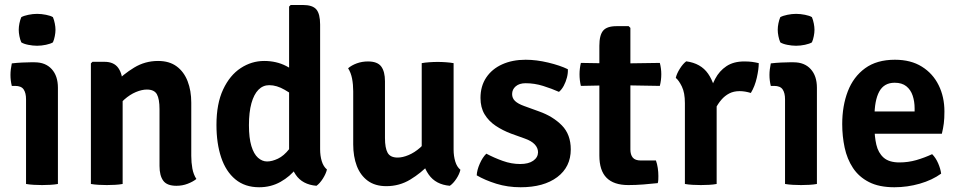

<svg xmlns="http://www.w3.org/2000/svg" viewBox="-20 -756 3942 789"><path d="M218 0Q204.5 2.5 187.2 3.5Q170 4.5 153 4.5Q136 4.5 118.8 3.5Q101.5 2.5 87 0V-348Q87 -374 77.2 -388.5Q67.5 -403 42 -403H28.5Q23 -425 23 -448Q23 -459.5 24.5 -471.5Q26 -483.5 28.5 -495.5Q50 -498 70.5 -499Q91 -500 105 -500H122.5Q167 -500 192.5 -472Q218 -444 218 -395.5ZM57 -633.5Q57 -646 59.8 -659.8Q62.5 -673.5 67.5 -685.5Q78.5 -691.5 96.8 -695.2Q115 -699 132.5 -699Q150 -699 169 -695.2Q188 -691.5 197.5 -685.5Q202.5 -673.5 205.2 -659.5Q208 -645.5 208 -633.5Q208 -621.5 205.2 -607.5Q202.5 -593.5 197.5 -582Q188 -576 169 -572Q150 -568 132.5 -568Q115 -568 96.2 -571.8Q77.5 -575.5 67.5 -582Q62.5 -593.5 59.8 -607.5Q57 -621.5 57 -633.5Z M409.5 -502Q448 -502 466 -476.8Q484 -451.5 484 -408V0Q470.5 2.5 453.2 3.5Q436 4.5 419 4.5Q402.5 4.5 385.2 3.5Q368 2.5 353.5 0V-495.5L360 -502ZM766 -115.5Q766 -88 770.5 -63.5Q775 -39 787 -20.5Q772.5 -9 751 -0.8Q729.5 7.5 705 7.5Q666 7.5 650.8 -13.5Q635.5 -34.5 635.5 -74V-307.5Q635.5 -349 624.8 -368.5Q614 -388 583.5 -388Q563 -388 538.5 -377.8Q514 -367.5 491 -347.2Q468 -327 452 -296V-415Q486.5 -451 531.2 -478.2Q576 -505.5 629.5 -505.5Q676 -505.5 706 -483.2Q736 -461 751 -422.2Q766 -383.5 766 -334Z M1295.5 -142.5Q1295.5 -116 1302.2 -93.8Q1309 -71.5 1323.5 -59.5Q1319.5 -42 1306.8 -22Q1294 -2 1280.5 7.5Q1222.5 2.5 1195.2 -38Q1168 -78.5 1168 -134V-729L1174.5 -735.5H1225Q1264.5 -735.5 1280 -717.2Q1295.5 -699 1295.5 -655ZM869.5 -242.5Q869.5 -330 897 -388.5Q924.5 -447 969.2 -476.2Q1014 -505.5 1065.5 -505.5Q1115.5 -505.5 1155.5 -485Q1195.5 -464.5 1230 -442L1211.5 -345Q1182.5 -368 1149.8 -387Q1117 -406 1086.5 -406Q1060.5 -406 1042 -387.2Q1023.5 -368.5 1013.2 -331.8Q1003 -295 1003 -241.5Q1003 -189 1013 -156Q1023 -123 1040.2 -107.8Q1057.5 -92.5 1077.5 -92.5Q1098 -92.5 1122.2 -104Q1146.5 -115.5 1168.5 -143.5Q1190.5 -171.5 1203 -220L1232 -137.5Q1225 -100 1198.8 -65.5Q1172.5 -31 1133 -8.8Q1093.5 13.5 1045 13.5Q986.5 13.5 947.2 -19Q908 -51.5 888.8 -109.2Q869.5 -167 869.5 -242.5Z M1844 -141.5Q1844 -115 1850.8 -92.5Q1857.5 -70 1872 -58.5Q1868 -40.5 1855.2 -21.2Q1842.5 -2 1828.5 7.5Q1770.5 2.5 1741.8 -38.5Q1713 -79.5 1713 -135V-496.5Q1726.5 -499 1744 -500.2Q1761.5 -501.5 1778.5 -501.5Q1795.5 -501.5 1812.8 -500.2Q1830 -499 1844 -496.5ZM1431.5 -381Q1431.5 -408.5 1426.8 -433Q1422 -457.5 1410.5 -475.5Q1425 -488 1446.5 -495.8Q1468 -503.5 1492 -503.5Q1531 -503.5 1546.5 -482.8Q1562 -462 1562 -422V-189Q1562 -147.5 1573 -128Q1584 -108.5 1614 -108.5Q1634.5 -108.5 1659 -118.8Q1683.5 -129 1706.8 -149.5Q1730 -170 1745 -200V-82Q1711 -45.5 1666.2 -18.2Q1621.5 9 1567.5 9Q1521.5 9 1491.2 -13.2Q1461 -35.5 1446.2 -74.2Q1431.5 -113 1431.5 -162.5Z M1939 -35.5Q1940 -57 1951.5 -83.2Q1963 -109.5 1978.5 -124.5Q2010.5 -107.5 2046 -94.8Q2081.5 -82 2117.5 -82Q2152 -82 2171.2 -95.5Q2190.5 -109 2191 -130Q2191 -148 2177.5 -162.5Q2164 -177 2137 -186.5L2080 -207Q2045.5 -220 2016.8 -239.2Q1988 -258.5 1971.2 -286.5Q1954.5 -314.5 1954.5 -353.5Q1954.5 -402 1978 -437.2Q2001.5 -472.5 2043.5 -491.5Q2085.5 -510.5 2140 -510.5Q2184 -510.5 2233 -498.8Q2282 -487 2313.5 -471.5Q2314.5 -456 2309.8 -437.5Q2305 -419 2296.5 -403.2Q2288 -387.5 2277 -378.5Q2248 -391.5 2212.2 -402.8Q2176.5 -414 2140 -414Q2114 -414 2099.2 -401.2Q2084.5 -388.5 2084.5 -369.5Q2084.5 -352.5 2096.5 -341Q2108.5 -329.5 2133.5 -320.5L2195.5 -298Q2252 -278 2288.8 -240.8Q2325.5 -203.5 2325.5 -142Q2325.5 -70 2270 -28.2Q2214.5 13.5 2119.5 13.5Q2066 13.5 2019.5 -1Q1973 -15.5 1939 -35.5Z M2443 -568Q2443 -611.5 2458.5 -630Q2474 -648.5 2513.5 -648.5H2563.5L2570.5 -641.5V-141.5Q2570.5 -120.5 2580.2 -108.5Q2590 -96.5 2613.5 -96.5H2675.5Q2680.5 -82.5 2683 -65.8Q2685.5 -49 2685.5 -33Q2685.5 -26 2685.2 -18.2Q2685 -10.5 2683 -3.5Q2656.5 -0.5 2624.2 2Q2592 4.5 2562 4.5Q2502.5 4.5 2472.8 -25.2Q2443 -55 2443 -117ZM2691.5 -497.5Q2697.5 -474.5 2697.5 -451Q2697.5 -439 2696 -427Q2694.5 -415 2691.5 -403L2516 -406L2367 -403Q2361.5 -426 2361.5 -451Q2361.5 -473.5 2367 -497.5L2519 -495Z M3098 -496.5Q3098 -472 3090 -436.5Q3082 -401 3065.5 -374Q3054 -377.5 3042.5 -379.5Q3031 -381.5 3019.5 -381.5Q2995 -381.5 2976.8 -372Q2958.5 -362.5 2944.5 -346.2Q2930.5 -330 2919.5 -308.5Q2908.5 -287 2900 -263L2883.5 -284Q2885.5 -323 2893.8 -361.5Q2902 -400 2919 -432.2Q2936 -464.5 2965.2 -484Q2994.5 -503.5 3038 -503.5Q3056.5 -503.5 3070 -501.8Q3083.5 -500 3098 -496.5ZM2757 -436Q2761 -453.5 2773.8 -473.8Q2786.5 -494 2800 -504Q2860 -496 2889.8 -453.2Q2919.5 -410.5 2925 -343V0Q2912 2.5 2894.8 3.5Q2877.5 4.5 2860 4.5Q2843 4.5 2825.8 3.5Q2808.5 2.5 2794.5 0V-332.5Q2794.5 -375 2782 -400.5Q2769.5 -426 2757 -436Z M3337 0Q3323.5 2.5 3306.2 3.5Q3289 4.5 3272 4.5Q3255 4.5 3237.8 3.5Q3220.5 2.5 3206 0V-348Q3206 -374 3196.2 -388.5Q3186.5 -403 3161 -403H3147.5Q3142 -425 3142 -448Q3142 -459.5 3143.5 -471.5Q3145 -483.5 3147.5 -495.5Q3169 -498 3189.5 -499Q3210 -500 3224 -500H3241.5Q3286 -500 3311.5 -472Q3337 -444 3337 -395.5ZM3176 -633.5Q3176 -646 3178.8 -659.8Q3181.5 -673.5 3186.5 -685.5Q3197.5 -691.5 3215.8 -695.2Q3234 -699 3251.5 -699Q3269 -699 3288 -695.2Q3307 -691.5 3316.5 -685.5Q3321.5 -673.5 3324.2 -659.5Q3327 -645.5 3327 -633.5Q3327 -621.5 3324.2 -607.5Q3321.5 -593.5 3316.5 -582Q3307 -576 3288 -572Q3269 -568 3251.5 -568Q3234 -568 3215.2 -571.8Q3196.5 -575.5 3186.5 -582Q3181.5 -593.5 3178.8 -607.5Q3176 -621.5 3176 -633.5Z M3523.5 -206.5V-298H3738.5V-310.5Q3738.5 -339 3730.5 -363Q3722.5 -387 3704.5 -401.5Q3686.5 -416 3656.5 -416Q3613 -416 3593.2 -379.8Q3573.5 -343.5 3573.5 -275V-235.5Q3573.5 -195 3581.2 -161.5Q3589 -128 3611.2 -108.2Q3633.5 -88.5 3676 -88.5Q3712 -88.5 3745.8 -98.2Q3779.5 -108 3810.5 -122.5Q3825.5 -107.5 3835.2 -85Q3845 -62.5 3847.5 -42.5Q3811 -16 3759.8 -1.2Q3708.5 13.5 3655.5 13.5Q3592.5 13.5 3551 -7.8Q3509.5 -29 3485.2 -65.8Q3461 -102.5 3451 -149.2Q3441 -196 3441 -246Q3441 -321 3464 -380.8Q3487 -440.5 3535 -475.5Q3583 -510.5 3657.5 -510.5Q3723 -510.5 3768.2 -482.2Q3813.5 -454 3837.2 -406Q3861 -358 3861 -298Q3861 -269 3858.5 -249.2Q3856 -229.5 3850.5 -206.5Z"/></svg>

Font: Signika Light SemiBold
Style: Regular
Weight: 600
Version: Version 2.003;gftools[0.9.32]